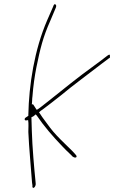

<svg xmlns="http://www.w3.org/2000/svg" viewBox="-20 -762 556 935"><path d="M157 -433C176 -526 189 -580 225 -661L252 -725C255 -733 254 -739 249 -741C245 -743 242 -740 238 -728L210 -664C147 -519 121 -347 118 -204V-198L106 -190C100 -187 99 -181 101 -178C102 -174 112 -176 117 -177C120 -160 118 -139 118 -119C121 -45 132 68 136 127L138 141C135 161 152 154 154 135L153 122C147 63 137 -48 135 -124L133 -191C141 -194 148 -199 154 -205L160 -198C194 -148 235 -100 283 -50C310 -21 328 -7 333 0C340 5 347 7 351 4C357 -1 348 -10 345 -12L344 -14C341 -18 325 -34 296 -62C267 -90 242 -116 224 -140C204 -168 188 -187 175 -208L170 -215C177 -221 179 -224 188 -229C212 -247 242 -270 276 -297C333 -345 422 -410 477 -453L513 -480C515 -479 514 -478 514 -476C517 -490 515 -496 513 -496C511 -496 507 -494 503 -491L469 -465C445 -447 414 -424 377 -397C310 -346 239 -287 178 -240C173 -236 166 -231 159 -227C155 -232 153 -236 149 -242L141 -254H135C137 -267 136 -280 138 -292C142 -345 149 -392 157 -433Z"/></svg>

Font: Stray Cat
Style: ExLtObl
Weight: 200
Version: Version 1.0